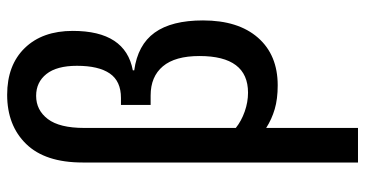

<svg xmlns="http://www.w3.org/2000/svg" viewBox="-268 -538 1045 550"><g transform="rotate(-90 255.0 -262.5)"><path d="M259 -765Q344 -765 393 -714.5Q442 -664 442 -577Q442 -426 329 -405V-401Q402 -391 437 -342.5Q472 -294 472 -204Q472 -103 422.5 -46.5Q373 10 286 10Q247 10 218 1.5Q189 -7 164 -23V240H65V-549Q65 -656 118 -710.5Q171 -765 259 -765ZM256 -682Q215 -682 189.5 -648.5Q164 -615 164 -544V-110Q184 -94 211 -84.5Q238 -75 265 -75Q370 -75 370 -214Q370 -284 340.5 -319Q311 -354 257 -354H230V-439H250Q298 -439 320 -471Q342 -503 342 -565Q342 -623 318.5 -652.5Q295 -682 256 -682Z"/></g></svg>

Font: Avrile Sans Condensed Medium
Style: Regular
Weight: 500
Width: 3
Designer: Monotype Design Team
Foundry: Monotype Imaging Inc.
Version: Version 2.001;September 10, 2019;FontCreator 11.5.0.2425 64-